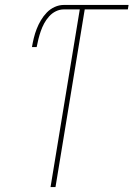

<svg xmlns="http://www.w3.org/2000/svg" viewBox="-20 -755 540 775"><path d="M184 0 302 -717H237Q221 -717 205.5 -709.5Q190 -702 178 -688.5Q166 -675 158 -660Q150 -645 144.5 -629Q139 -613 135 -597Q131 -581 128 -565H109Q112 -583 116.5 -601.5Q121 -620 128 -638Q135 -656 145 -673Q155 -690 169 -704.5Q183 -719 201 -727Q219 -735 237 -735H499L496 -717H322L204 0Z"/></svg>

Font: Iosevka Term Curly Thin
Style: Italic
Weight: 100
Italic angle: -9°
Designer: Belleve Invis
Foundry: Belleve Invis
Version: Version 32.3.0